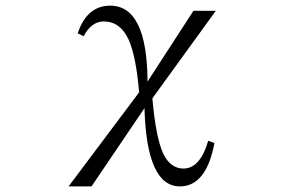

<svg xmlns="http://www.w3.org/2000/svg" viewBox="-20 -562 1040 678"><path d="M222.2 96.2 471.2 -235.8Q460.9 -362.3 434.1 -422.4Q404.3 -486.3 346.2 -486.3Q303.2 -486.3 275.4 -434.1L254.4 -444.3Q287.1 -542 369.1 -542Q499.5 -542 501 -273.9L663.1 -523.9H742.2L518.1 -214.8Q530.3 -74.7 557.1 -18.1Q582.5 33.2 627.9 33.2Q686.5 33.2 715.3 -64.9L737.3 -57.1Q708.5 96.2 615.2 96.2Q497.6 96.2 490.2 -180.2L303.2 96.2Z"/></svg>

Font: I.Ming
Style: Regular
Weight: 400
Designer: Ichiten Fonts Project
Version: Version 6.11; Dec 27, 2019